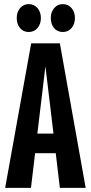

<svg xmlns="http://www.w3.org/2000/svg" viewBox="-20 -910 440 930"><path d="M270 -700 395 0H270L250 -168H150L130 0H5L131 -700ZM119 -890Q145 -890 161.5 -871Q178 -852 178 -823Q178 -793 161.5 -774Q145 -755 119 -755Q93 -755 77 -774Q61 -793 61 -823Q61 -852 77.5 -871Q94 -890 119 -890ZM284 -890Q310 -890 326.5 -871Q343 -852 343 -823Q343 -793 326.5 -774Q310 -755 284 -755Q258 -755 242 -774Q226 -793 226 -823Q226 -852 242.5 -871Q259 -890 284 -890ZM161 -263H239L200 -589Z"/></svg>

Font: Gully ECD Medium
Style: Regular
Weight: 500
Width: 2
Designer: jaikishan Patel
Foundry: MagicType
Version: Version 1.000;Glyphs 3.2 (3242)